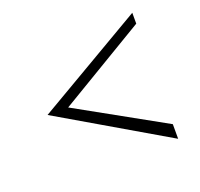

<svg xmlns="http://www.w3.org/2000/svg" viewBox="-86 -597 655 630"><g transform="rotate(-20 241.0 -282.0)"><path d="M59 -282 435 -62V-113L131 -282L435 -464V-502Z"/></g></svg>

Font: Charger Sport
Style: HL
Weight: 100
Designer: Jasper
Foundry: Cannot Into Space Fonts
Version: Version 1.1